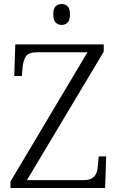

<svg xmlns="http://www.w3.org/2000/svg" viewBox="-20 -935 589 955"><path d="M32 0V-32L415 -675H165Q123 -675 109.5 -655.5Q96 -636 92 -599L89 -557H51L56 -714H496V-678L114 -39H394Q422 -39 437 -48Q452 -57 459 -73.5Q466 -90 467 -114L471 -157H508L503 0ZM287 -811Q269 -811 257 -822.5Q245 -834 245 -863Q245 -893 257 -904Q269 -915 287 -915Q304 -915 316 -904Q328 -893 328 -863Q328 -834 316 -822.5Q304 -811 287 -811Z"/></svg>

Font: Noto Serif Hebrew Light
Style: Regular
Weight: 300
Version: Version 2.003